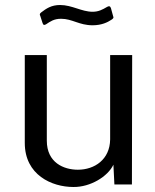

<svg xmlns="http://www.w3.org/2000/svg" viewBox="-20 -738 620 767"><path d="M425 -659C433 -664 435 -668 432 -673L423 -706C420 -714 415 -715 407 -710C390 -700 374 -691 350 -691C306 -691 268 -718 220 -718C185 -718 165 -704 144 -688C138 -683 138 -680 141 -674L150 -646C153 -637 157 -637 164 -641C181 -652 195 -663 224 -663C269 -663 296 -637 350 -637C386 -637 410 -649 425 -659ZM273 9C341 10 411 -33 433 -80L437 -1H507L508 -518H420V-181C419 -101 358 -60 291 -60C235 -60 167 -88 167 -176V-518H79V-167C79 -39 187 9 273 9Z"/></svg>

Font: United Sans
Style: Regular
Weight: 400
Designer: Pablo Impallari, Rodrigo Fuenzalida (Modified by Dan O. Williams)
Version: Version 1.000;PS 001.000;hotconv 1.0.88;makeotf.lib2.5.64775